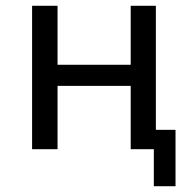

<svg xmlns="http://www.w3.org/2000/svg" viewBox="-20 -516 669 664"><path d="M512 128V0H432V-219H179V0H91V-496H179V-292H432V-496H519V-67H587V128Z"/></svg>

Font: Nunito Sans 7pt SemiCondensed
Style: Regular
Weight: 400
Width: 4
Designer: Vernon Adams
Foundry: Vernon Adams
Version: Version 3.101;gftools[0.9.27]